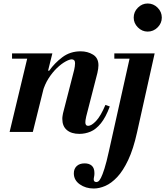

<svg xmlns="http://www.w3.org/2000/svg" viewBox="-20 -756 947 1100"><path d="M435 11Q389 11 363 -11Q337 -33 337 -75Q337 -85 338.5 -92.5Q340 -100 341 -107L405 -356Q407 -363 408.5 -375Q410 -387 410 -394Q410 -405 405 -410.5Q400 -416 391 -416Q378 -416 354.5 -403Q331 -390 305.5 -365.5Q280 -341 258 -306.5Q236 -272 224 -229L255 -351H262Q292 -394 337 -428Q382 -462 442 -462Q482 -462 513 -443Q544 -424 544 -382Q544 -364 538 -338L474 -89Q471 -76 470 -68Q469 -60 469 -55Q469 -35 485 -35Q504 -35 530.5 -63Q557 -91 584 -155L609 -146Q586 -84 558 -49.5Q530 -15 499 -2Q468 11 435 11ZM35 0 143 -450H280L168 0ZM49 -420V-450H268V-420ZM517 324Q471 324 437 300Q403 276 403 237Q403 211 419.5 195.5Q436 180 465 180Q491 180 506 193.5Q521 207 521 236Q521 248 519 256.5Q517 265 517 272Q517 287 533 287Q537 287 543.5 283Q550 279 558.5 262.5Q567 246 578.5 210Q590 174 604 110L729 -450H866L765 3Q744 98 714.5 160.5Q685 223 651.5 258.5Q618 294 583.5 309Q549 324 517 324ZM635 -420V-450H854V-420ZM826 -575Q794 -575 770 -599Q746 -623 746 -655Q746 -688 770 -712Q794 -736 826 -736Q859 -736 883 -712Q907 -688 907 -655Q907 -623 883 -599Q859 -575 826 -575Z"/></svg>

Font: Libre Bodoni
Style: Bold Italic
Weight: 700
Italic angle: -13°
Version: Version 2.005;gftools[0.9.23]